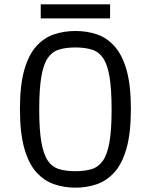

<svg xmlns="http://www.w3.org/2000/svg" viewBox="-20 -852 696 886"><path d="M328 14Q276 14 229.5 -2Q183 -18 147.5 -57.5Q112 -97 92 -168Q72 -239 72 -349Q72 -459 92 -529Q112 -599 147.5 -638.5Q183 -678 229.5 -693.5Q276 -709 328 -709Q381 -709 427 -693.5Q473 -678 508.5 -638.5Q544 -599 564 -529Q584 -459 584 -349Q584 -239 564 -168Q544 -97 508.5 -57.5Q473 -18 427 -2Q381 14 328 14ZM328 -62Q371 -62 402.5 -71.5Q434 -81 454.5 -110Q475 -139 485 -195.5Q495 -252 495 -346Q495 -440 485.5 -497Q476 -554 456 -583.5Q436 -613 404 -623Q372 -633 328 -633Q283 -633 251.5 -623Q220 -613 200 -583.5Q180 -554 170.5 -497Q161 -440 161 -346Q161 -252 171 -195.5Q181 -139 201 -110Q221 -81 253 -71.5Q285 -62 328 -62ZM168 -767V-832H488V-767Z"/></svg>

Font: Ruda
Style: Regular
Weight: 400
Designer: Mariela Monsalve and Angelina Sanchez
Foundry: Mariela Monsalve and Angelina Sanchez
Version: Version 2.000